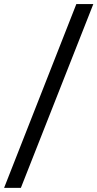

<svg xmlns="http://www.w3.org/2000/svg" viewBox="-54 -762 471 928"><path d="M46.9 146H-34.2L314.9 -742.2H397Z"/></svg>

Font: Bainsley
Style: Regular
Weight: 400
Designer: Paul James MIller
Foundry: High-Logic / Made with FontCreator
Version: Version 1.411;March 28, 2021;FontCreator 13.0.0.2683 64-bit